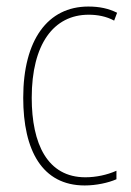

<svg xmlns="http://www.w3.org/2000/svg" viewBox="-20 -557 401 587"><path d="M239 10C274 10 311 2 336 -9V-35C307 -22 273 -15 241 -15C125 -15 77 -117 77 -258C77 -422 144 -512 251 -512C278 -512 305 -507 329 -494L338 -518C312 -531 284 -537 250 -537C126 -537 51 -435 51 -258C51 -97 109 10 239 10Z"/></svg>

Font: Noto Sans Myanmar UI Condensed Thin
Style: Regular
Weight: 100
Width: 3
Designer: Monotype Design Team
Foundry: Monotype Imaging Inc.
Version: Version 2.103